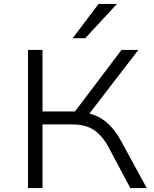

<svg xmlns="http://www.w3.org/2000/svg" viewBox="-20 -960 788 980"><path d="M123 0V-705H197V-391H374L349 -373L600 -705H686L423 -363L397 -387Q442 -383 478 -365.5Q514 -348 543 -317.5Q572 -287 596 -244L729 0H645L535 -207Q503 -267 460 -296Q417 -325 348 -325H197V0ZM351 -765 483 -940H577L415 -765Z"/></svg>

Font: Nunito Sans 7pt SemiExpanded Light
Style: Regular
Weight: 300
Width: 6
Designer: Vernon Adams
Foundry: Vernon Adams
Version: Version 3.101;gftools[0.9.27]